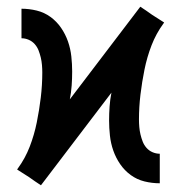

<svg xmlns="http://www.w3.org/2000/svg" viewBox="-20 -546 540 572"><path d="M102 6 84 -6 67 -18 31 -41 33 -44Q55 -74 68.5 -109Q82 -144 89.5 -181Q97 -218 101.5 -255.5Q106 -293 106 -330Q106 -341 105 -352.5Q104 -364 101.5 -374.5Q99 -385 95 -395.5Q91 -406 83.5 -414.5Q76 -423 65.5 -427.5Q55 -432 44 -432V-520Q67 -520 89.5 -514.5Q112 -509 130.5 -495.5Q149 -482 162 -463Q175 -444 182.5 -422.5Q190 -401 192.5 -378Q195 -355 195 -333Q195 -312 193.5 -291Q192 -270 188 -250L398 -526L416 -514L433 -502L469 -479L467 -476Q445 -446 431.5 -411Q418 -376 410.5 -339Q403 -302 398.5 -264.5Q394 -227 394 -190Q394 -179 395 -167.5Q396 -156 398.5 -145.5Q401 -135 405 -124.5Q409 -114 416.5 -105.5Q424 -97 434.5 -92.5Q445 -88 456 -88V0Q433 0 410.5 -5.5Q388 -11 369.5 -24.5Q351 -38 338 -57Q325 -76 317.5 -97.5Q310 -119 307.5 -142Q305 -165 305 -187Q305 -208 306.5 -229Q308 -250 312 -270Z"/></svg>

Font: Iosevka Term Curly Semibold
Style: Regular
Weight: 600
Designer: Belleve Invis
Foundry: Belleve Invis
Version: Version 32.3.0